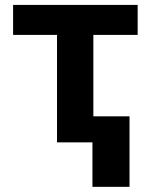

<svg xmlns="http://www.w3.org/2000/svg" viewBox="-20 -565 598 762"><path d="M32 -426.5H206.3V0H346.9V176.5H494V-103.3H350.5V-426.5H526.3V-545.5H32Z"/></svg>

Font: Margiela Sans
Style: Bold
Weight: 700
Designer: Stefan Endress, Andreas Faust
Version: Version 1.100;FEAKit 1.0